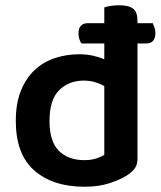

<svg xmlns="http://www.w3.org/2000/svg" viewBox="-20 -694 612 729"><path d="M502 -529V-92Q502 -69 492 -55Q482 -41 462 -28Q437 -12 396 1.5Q355 15 301 15Q181 15 110.5 -46.5Q40 -108 40 -235Q40 -301 59 -348.5Q78 -396 110.5 -427Q143 -458 187 -473Q231 -488 282 -488Q309 -488 333 -482.5Q357 -477 376 -469V-529H289Q285 -535 281.5 -545Q278 -555 278 -567Q278 -587 287.5 -596.5Q297 -606 313 -606H376V-666Q384 -669 399.5 -671.5Q415 -674 433 -674Q469 -674 485.5 -661Q502 -648 502 -615V-606H560Q563 -600 566.5 -590Q570 -580 570 -569Q570 -529 535 -529ZM376 -367Q361 -376 341 -382Q321 -388 298 -388Q242 -388 205 -352Q168 -316 168 -234Q168 -157 203.5 -121.5Q239 -86 300 -86Q326 -86 344.5 -92Q363 -98 376 -106Z"/></svg>

Font: Baloo Paaji 2 SemiBold
Style: Regular
Weight: 600
Designer: Shuchita Grover, Noopur Datye and Ek Type
Foundry: Ek Type
Version: Version 1.640;hotconv 1.0.111;makeotfexe 2.5.65597; ttfautoh